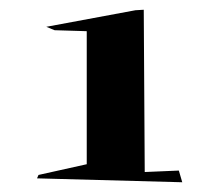

<svg xmlns="http://www.w3.org/2000/svg" viewBox="-20 -805 455 394"><path d="M354 -431 56 -439 59 -446 158 -468V-741L92 -743L75 -750L258 -784L275 -785L277 -452L347 -455Z"/></svg>

Font: Xiangcui Kesong Xiangcui Kesong
Style: Regular
Weight: 400
Version: Version 1.501;March 28, 2024;FontCreator 14.0.0.2814 64-bit